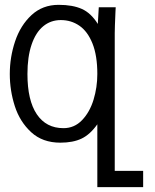

<svg xmlns="http://www.w3.org/2000/svg" viewBox="-20 -580 640 794"><path d="M229.5 10Q156 10 109 -33.2Q62 -76.5 41.2 -141.2Q20.5 -206 20.5 -274Q20.5 -343.5 42.5 -409.2Q64.5 -475 110.2 -517.5Q156 -560 222.5 -560Q280.5 -560 318.5 -543Q356.5 -526 384.5 -481L388.5 -550H458.5L457.5 -531.5Q454.5 -463.5 454.5 -443V126.5H572V194H382.5V-66Q352.5 -23.5 317.2 -6.8Q282 10 229.5 10ZM382.5 -274Q382.5 -350 362.5 -400Q342.5 -450 308.5 -473.5Q274.5 -497 231.5 -497Q189.5 -497 158.5 -471.2Q127.5 -445.5 110.5 -395.2Q93.5 -345 93.5 -274Q93.5 -165 132.2 -107.5Q171 -50 242.5 -50Q287.5 -50 319.2 -83Q351 -116 366.8 -167.5Q382.5 -219 382.5 -274Z"/></svg>

Font: JuliaMono Light
Style: Regular
Weight: 300
Monospace: yes
Designer: cormullion
Foundry: corm
Version: Version 0.054; ttfautohint (v1.8.4)